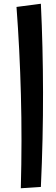

<svg xmlns="http://www.w3.org/2000/svg" viewBox="-20 -794 299 1024"><path d="M91 210Q98 -47 91.5 -289Q85 -531 68 -757L198 -774Q209 -545 209.5 -301Q210 -57 198 203Z"/></svg>

Font: Marhey Light Medium
Style: Regular
Weight: 500
Version: Version 1.000